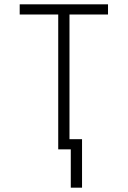

<svg xmlns="http://www.w3.org/2000/svg" viewBox="-20 -690 590 887"><path d="M307 177V0H249V-623H71V-670H479V-623H301V-47H359V177Z"/></svg>

Font: Lode Dark
Style: Regular
Weight: 400
Monospace: yes
Designer: Belleve Invis
Foundry: Belleve Invis
Version: Version 29.2.0; ttfautohint (v1.8.3)